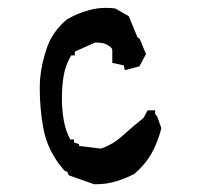

<svg xmlns="http://www.w3.org/2000/svg" viewBox="-20 -469 546 495"><path d="M82.5 -242.2Q82.5 -252 83 -261.7V-262.2Q86.9 -306.2 101.1 -346.2Q115.2 -387.2 151.9 -418.5Q179.7 -435.1 210 -442.9Q230.5 -448.7 252.9 -448.7Q263.7 -448.7 276.9 -447.3L312 -427.2L334.5 -372.6L340.3 -368.7L356.4 -329.6L339.4 -297.9L301.8 -288.1L299.3 -300.3L269.5 -307.1V-338.4Q269.5 -345.2 263.2 -349.1Q253.4 -356 245.4 -357.7Q237.3 -359.4 225.1 -359.4L172.9 -335.9V-326.2H163.6Q148.9 -301.8 144.3 -274.7Q139.6 -247.6 139.6 -214.8Q139.6 -186 144.5 -158.2Q148.9 -132.8 161.1 -109.4H170.9V-101.6L183.6 -97.7V-92.8L240.2 -85.9Q271 -96.2 296.6 -119.6Q322.3 -143.1 350.1 -165L360.4 -184.6H379.9V-175.3L385.7 -168L396 -138.2Q386.2 -100.6 370.1 -72.3Q353.5 -43.9 326.7 -21Q304.7 -9.3 279.8 -1.7Q254.9 5.9 229.5 5.9H223.6H222.2L157.2 -17.1L153.3 -26.4L147 -28.3Q131.3 -45.9 120.6 -63.5Q99.1 -98.6 91.8 -138.2Q82.5 -187.5 82.5 -242.2Z"/></svg>

Font: Bakudai
Style: Bold
Weight: 700
Version: Version 1.48